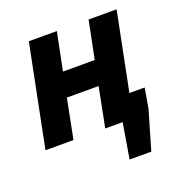

<svg xmlns="http://www.w3.org/2000/svg" viewBox="-122 -603 835 881"><g transform="rotate(-20 295.5 -162.0)"><path d="M362.4 172 391.2 0H358.9L381.4 -115H540.4L523.6 -16.9L468.4 172ZM14.3 0 113.6 -496.1H250.4L213.3 -311.8H368.3L405.4 -496.1H542.2L442.9 0H306.1L344.2 -193.5H189.2L151.1 0Z"/></g></svg>

Font: Source Sans 3 VF
Style: Italic
Weight: 200
Italic angle: -11°
Designer: Paul D. Hunt
Foundry: Adobe Systems Incorporated
Version: Version 3.042;hotconv 1.0.118;makeotfexe 2.5.65603